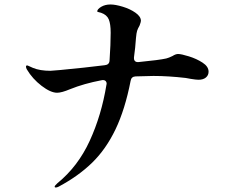

<svg xmlns="http://www.w3.org/2000/svg" viewBox="-20 -789 1040 857"><path d="M911 -469Q911 -453 899 -443Q887 -433 866 -433Q855 -433 831 -437Q823 -439 809 -441Q731 -450 665 -450Q639 -450 585 -448Q566 -447 563 -428Q538 -300 495.5 -211.5Q453 -123 391.5 -63Q330 -3 242 44Q234 48 229 48Q224 48 224 44Q224 40 236 29Q328 -46 380.5 -160.5Q433 -275 455 -410L456 -415Q456 -424 450 -428.5Q444 -433 434 -431Q355 -416 293 -391Q255 -375 235 -375Q206 -375 165.5 -406Q125 -437 100 -479Q96 -486 96 -491Q96 -497 101 -497Q103 -497 111.5 -493Q120 -489 127 -486Q158 -473 205 -473Q219 -473 353 -487Q409 -494 448 -498Q468 -500 469 -519Q474 -592 474 -643Q474 -682 465.5 -702.5Q457 -723 431 -732Q425 -734 419.5 -735Q414 -736 414 -738Q414 -748 431.5 -758.5Q449 -769 473 -769Q495 -769 528 -759Q561 -749 585 -732Q609 -715 609 -696Q609 -691 603 -675Q595 -661 592 -651.5Q589 -642 587 -620Q584 -575 578 -533V-529Q578 -520 583.5 -515.5Q589 -511 599 -512Q691 -521 722 -528Q734 -531 750 -539Q764 -548 775 -548Q789 -548 823 -537.5Q857 -527 884 -509.5Q911 -492 911 -469Z"/></svg>

Font: Shippori Mincho B1
Style: Bold
Weight: 700
Designer: FONTDASU
Foundry: FONTDASU / Google Inc. / but / Adobe
Version: Version 3.110; ttfautohint (v1.8.3)